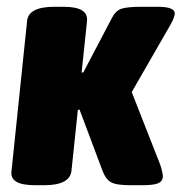

<svg xmlns="http://www.w3.org/2000/svg" viewBox="-20 -545 536 567"><path d="M85 2Q45 2 28 -8.5Q11 -19 14 -40L60 -483Q64 -525 141 -525H166Q205 -525 222 -514.5Q239 -504 237 -483L221 -331H226L310 -491Q321 -513 338 -519Q355 -525 399 -525H445Q498 -525 496 -504Q495 -493 484 -473L369 -273L453 -59Q461 -35 461 -22Q459 -8 445 -3Q431 2 400 2H366Q323 2 307.5 -7Q292 -16 283 -40L215 -221H210L191 -40Q186 2 110 2Z"/></svg>

Font: Asap Semi Condensed Semi Condensed Black
Style: Italic
Weight: 900
Width: 4
Italic angle: -6°
Designer: Pablo Cosgaya
Foundry: Omnibus-Type
Version: Version 3.001; ttfautohint (v1.8.4.7-5d5b)